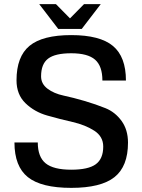

<svg xmlns="http://www.w3.org/2000/svg" viewBox="-20 -890 690 930"><path d="M179 -520Q179 -484 210 -460.5Q241 -437 288 -427Q335 -417 389.5 -401Q444 -385 491 -366Q538 -347 569 -304Q600 -261 600 -199Q600 -84 534.5 -32Q469 20 325 20Q180 20 115 -32Q50 -84 50 -200H163Q163 -130 201 -99Q239 -68 325 -68Q408 -68 444 -94.5Q480 -121 480 -180Q480 -229 436.5 -257Q393 -285 331.5 -299Q270 -313 208.5 -330.5Q147 -348 103.5 -390Q60 -432 60 -501Q60 -616 123 -668Q186 -720 325 -720Q464 -720 527 -667.5Q590 -615 590 -500H476Q476 -570 440.5 -601Q405 -632 325 -632Q247 -632 213 -606Q179 -580 179 -520ZM468 -870 376 -750H262L170 -870H251L319 -801L387 -870Z"/></svg>

Font: Fivo Sans Med
Style: Regular
Weight: 450
Designer: Alexander Slobzheninov
Foundry: Alexander Slobzheninov
Version: 1.0